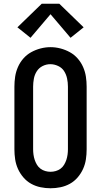

<svg xmlns="http://www.w3.org/2000/svg" viewBox="-20 -998 540 1026"><path d="M250 8Q223 8 196.5 2.5Q170 -3 146.5 -16Q123 -29 105 -50Q87 -71 76 -95.5Q65 -120 61 -146.5Q57 -173 57 -200V-535Q57 -562 61 -588.5Q65 -615 76 -640Q87 -665 105 -685.5Q123 -706 146.5 -719Q170 -732 196.5 -739Q223 -746 250 -746Q277 -746 303.5 -739Q330 -732 353.5 -719Q377 -706 395 -685.5Q413 -665 424 -640Q435 -615 439 -588.5Q443 -562 443 -535V-200Q443 -173 439 -146.5Q435 -120 424 -95.5Q413 -71 395 -50Q377 -29 353.5 -16Q330 -3 303.5 2.5Q277 8 250 8ZM250 -80Q264 -80 278 -84Q292 -88 303.5 -96.5Q315 -105 322.5 -117.5Q330 -130 334.5 -143.5Q339 -157 341 -171.5Q343 -186 343 -200V-535Q343 -557 338.5 -578.5Q334 -600 322.5 -618Q311 -636 290.5 -645.5Q270 -655 249 -655Q227 -655 207.5 -645Q188 -635 176.5 -617Q165 -599 161 -577.5Q157 -556 157 -535V-200Q157 -186 159 -171.5Q161 -157 165.5 -143.5Q170 -130 177.5 -117.5Q185 -105 196.5 -96.5Q208 -88 222 -84Q236 -80 250 -80ZM143 -796 73 -852 203 -978H297L427 -852L357 -796L250 -922Z"/></svg>

Font: Iosevka Slab Semibold
Style: Regular
Weight: 600
Monospace: yes
Designer: Belleve Invis
Foundry: Belleve Invis
Version: Version 11.1.1; ttfautohint (v1.8.3)